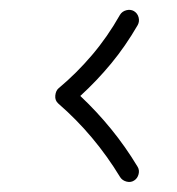

<svg xmlns="http://www.w3.org/2000/svg" viewBox="-20 -502 360 390"><path d="M252.4 -135.3Q245.6 -130.9 237.1 -133.1Q228.5 -135.3 224.1 -142.1Q171.9 -228 98.6 -291.5Q91.3 -297.9 92.3 -307.9Q93.3 -317.9 99.1 -322.8Q135.3 -353 166.7 -389.9Q198.2 -426.8 223.6 -471.7Q228 -479 236.6 -481.2Q245.1 -483.4 252 -479.5Q259.3 -475.1 261.5 -466.8Q263.7 -458.5 259.8 -451.2Q234.9 -408.2 205.8 -373Q176.8 -337.9 143.1 -307.1Q176.3 -275.9 205.6 -240Q234.9 -204.1 259.3 -163.6Q263.7 -156.7 261.5 -148.2Q259.3 -139.6 252.4 -135.3Z"/></svg>

Font: Mikhak Light
Style: Regular
Weight: 300
Designer: Amin Abedi
Version: Version 3.3